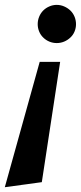

<svg xmlns="http://www.w3.org/2000/svg" viewBox="-83 -533 336 798"><path d="M96.7 -377Q85.9 -387.2 79.8 -401.9Q73.7 -416.5 73.7 -432.6Q73.7 -448.7 79.8 -463.6Q85.9 -478.5 96.7 -489.3Q107.4 -500 122.1 -506.3Q136.7 -512.7 152.8 -512.7Q168.9 -512.7 183.6 -506.3Q198.2 -500 209.5 -489.3Q220.7 -478.5 226.8 -463.6Q232.9 -448.7 232.9 -432.6Q232.9 -416.5 226.8 -401.9Q220.7 -387.2 209.5 -377Q198.2 -366.2 183.6 -360.1Q168.9 -354 152.8 -354Q136.7 -354 122.1 -360.1Q107.4 -366.2 96.7 -377ZM82 -275.9H167L90.8 224.1L-63 245.1Z"/></svg>

Font: Pattaya
Style: Regular
Weight: 400
Designer: Pablo Impallari / Thai characters Designed by Thanarat Vachiruckul and Suppakit Chalermlarp
Foundry: Pablo Impallari
Version: Version 1.007;September 16, 2023;FontCreator 15.0.0.2934 64-